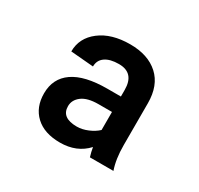

<svg xmlns="http://www.w3.org/2000/svg" viewBox="-93 -836 635 612"><g transform="rotate(30 224.5 -530.0)"><path d="M287.6 -378.6Q290.1 -362.6 295.5 -345.2H382.1Q369.3 -381.7 369.3 -433.2V-586.6Q369.3 -652.3 331.1 -687Q293 -721.6 227.3 -721.6Q158.7 -721.6 117 -689.6Q75.3 -657.7 75.3 -608L159.1 -600.9Q159.1 -623.9 177 -636.5Q195 -649.1 227.3 -649.1Q284.1 -649.1 284.1 -586.6V-562.5H234.4Q151.3 -562.5 109 -533.2Q66.8 -503.9 66.8 -448.9Q66.8 -398.1 98.9 -368.1Q131 -338.1 188.9 -338.1Q250.4 -338.1 287.6 -378.6ZM284.1 -505.7V-439.3Q270.6 -426.5 250 -417.8Q229.4 -409.1 210.2 -409.1Q153.4 -409.1 153.4 -451.7Q153.4 -474.8 173.8 -490.2Q194.2 -505.7 234.4 -505.7Z"/></g></svg>

Font: Inter-Regular
Style: Regular
Weight: 500
Designer: Rasmus Andersson
Foundry: rsms
Version: ""